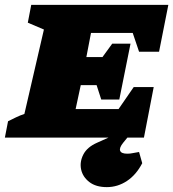

<svg xmlns="http://www.w3.org/2000/svg" viewBox="-52 -564 710 787"><path d="M-32 0 -19 -67Q-3 -75 13.5 -83Q30 -91 48 -97L128 -443L62 -471L76 -544H638L600 -352H518L492 -429H321L302 -330H368L408 -385H483L437 -156H363L344 -215H279L258 -117H434L496 -207H578L538 0ZM386 203Q341 203 314 182Q287 161 280.5 130.5Q274 100 289.5 69.5Q305 39 346 21L455 -28H493L453 21Q436 42 440.5 54Q445 66 470 66Q481 66 493 63.5Q505 61 518 59L531 105Q506 153 468 178Q430 203 386 203Z"/></svg>

Font: Piazzolla SC Black
Style: Italic
Weight: 900
Italic angle: -11.3°
Designer: Juan Pablo del Peral
Foundry: Huerta Tipografica
Version: Version 1.330